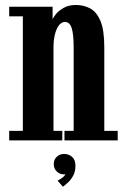

<svg xmlns="http://www.w3.org/2000/svg" viewBox="-20 -550 492 752"><path d="M16 0V-37.5H69.5V-486H16V-523.5H186V-473.5Q187.5 -480 198.2 -493.8Q209 -507.5 229 -519Q249 -530.5 277 -530.5Q308 -530.5 333.2 -517Q358.5 -503.5 373.5 -467.8Q388.5 -432 388.5 -365V-37.5H441V0H232.5V-37.5H268.5V-363Q268.5 -415.5 260.8 -439.8Q253 -464 235 -464Q225 -464 217 -457.2Q209 -450.5 203 -438Q197 -425.5 193.5 -408.5Q190 -391.5 189.5 -371V-37.5H224V0ZM226.5 181.5 205.5 157.5Q210.5 155.5 221.8 147.8Q233 140 236 132.5Q235 133 230.5 133Q214 133 202.2 121.5Q190.5 110 190.5 93Q190.5 75.5 202.2 64.2Q214 53 231 53Q249.5 53 262.5 64.5Q275.5 76 275.5 99.5Q275.5 121.5 266.8 137.8Q258 154 246.5 164.5Q235 175 226.5 181.5Z"/></svg>

Font: Imbue Thin 10pt
Style: Bold
Weight: 700
Version: Version 1.102